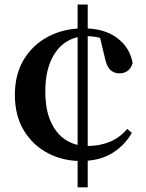

<svg xmlns="http://www.w3.org/2000/svg" viewBox="-20 -754 629 826"><path d="M357.4 52H313.9V-734.4H357.4ZM352.8 -598.4Q300.6 -598.4 260.4 -570.7Q220.2 -542.9 197.5 -489.5Q174.9 -436.2 174.9 -359.8Q174.9 -282.9 198.5 -230.6Q222.1 -178.2 263 -152Q303.9 -125.9 355.7 -125.9Q407.1 -125.9 450.3 -143Q493.4 -160.2 527.6 -199.4L547.2 -182.3Q516 -127.5 461.4 -94.4Q406.7 -61.4 327.2 -61.4Q250.2 -61.4 185.6 -95.3Q121 -129.2 82.5 -192.9Q44 -256.7 44 -346Q44 -434.7 83 -498.7Q122 -562.7 189.1 -597.4Q256.2 -632.1 338.7 -632.1Q427.8 -632.1 483 -591.4Q538.2 -550.8 550.6 -483Q544.4 -460.7 529.6 -449.6Q514.7 -438.4 494.2 -438.4Q471.6 -438.4 455.6 -452.3Q439.7 -466.2 431.9 -501.6L407.4 -604.9L464.7 -567.5Q432.3 -585.1 407 -591.8Q381.8 -598.4 352.8 -598.4Z"/></svg>

Font: Noto Serif SC
Style: Regular
Weight: 200
Designer: Ryoko NISHIZUKA 西塚涼子 (kana & ideographs); Frank Grießhammer (Latin, Greek & Cyrillic); Wenlong ZHANG 张文龙 (bopomofo); San
Foundry: Adobe
Version: Version 2.001;hotconv 1.1.0;makeotfexe 2.6.0